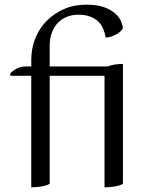

<svg xmlns="http://www.w3.org/2000/svg" viewBox="-20 -796 641 823"><path d="M24 -481Q33 -492 50.5 -501.5Q68 -511 88 -511H114V-539Q114 -588 131 -631Q148 -674 179.5 -706Q211 -738 254 -757Q297 -776 350 -776Q398 -776 428 -764.5Q458 -753 475.5 -736.5Q493 -720 499.5 -703Q506 -686 507 -675Q499 -660 477 -648Q455 -636 433 -635Q430 -653 423 -671Q416 -689 402.5 -702.5Q389 -716 367.5 -724.5Q346 -733 315 -733Q291 -733 268.5 -724.5Q246 -716 229.5 -699.5Q213 -683 203 -658Q193 -633 193 -600V-511H441Q456 -517 473 -519.5Q490 -522 507 -522V-8Q493 0 470.5 3.5Q448 7 428 7V-471H193V-8Q179 0 156.5 3.5Q134 7 114 7V-471H24Z"/></svg>

Font: Gotu
Style: Regular
Weight: 400
Designer: Sarang Kulkarni & Kailash Malviya
Foundry: Ek Type
Version: Version 2.320;hotconv 1.0.109;makeotfexe 2.5.65596; ttfautoh